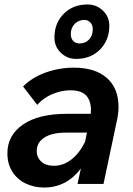

<svg xmlns="http://www.w3.org/2000/svg" viewBox="-20 -821 595 857"><path d="M326 0 341 -69Q277 16 177 16Q131 16 93.5 -2.5Q56 -21 34.5 -55.5Q13 -90 13 -137Q13 -217 82.5 -265Q152 -313 278 -313H385Q390 -361 369 -389.5Q348 -418 294 -418Q256 -418 216 -402Q176 -386 146 -353L83 -435Q124 -476 184.5 -497.5Q245 -519 309 -519Q405 -519 457 -473Q509 -427 509 -344Q509 -313 501 -279L442 0ZM221 -81Q262 -81 298.5 -109Q335 -137 360 -189L368 -229H274Q212 -229 178 -207Q144 -185 144 -147Q144 -118 164.5 -99.5Q185 -81 221 -81ZM370 -801Q411 -801 439.5 -773.5Q468 -746 468 -706Q468 -642 426.5 -600Q385 -558 320 -558Q280 -558 251.5 -585.5Q223 -613 223 -653Q223 -718 264.5 -759.5Q306 -801 370 -801ZM356 -732Q331 -732 313.5 -714.5Q296 -697 296 -669Q296 -650 306.5 -638.5Q317 -627 335 -627Q361 -627 377.5 -644.5Q394 -662 394 -690Q394 -709 383.5 -720.5Q373 -732 356 -732Z"/></svg>

Font: Wix Madefor Text
Style: Bold Italic
Weight: 700
Italic angle: -12°
Designer: Dalton Maag Ltd
Foundry: Dalton Maag Ltd
Version: Version 3.100